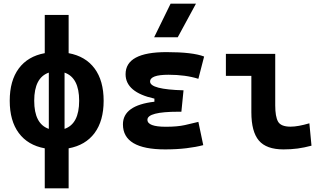

<svg xmlns="http://www.w3.org/2000/svg" viewBox="-20 -815 1798 1060"><path d="M227.1 224.6V3.9Q133.8 -13.2 83.7 -80.6Q33.7 -147.9 33.7 -258.8Q33.7 -369.6 83.7 -437Q133.8 -504.4 227.1 -521.5V-732.4H358.9V-521.5Q452.1 -504.4 502.2 -437Q552.2 -369.6 552.2 -258.8Q552.2 -147.9 502.2 -80.6Q452.1 -13.2 358.9 3.9V224.6ZM249.5 -103.5V-414.1Q168.9 -386.2 168.9 -258.8Q168.9 -131.3 249.5 -103.5ZM336.4 -414.1V-103.5Q417 -131.3 417 -258.8Q417 -386.2 336.4 -414.1Z M891.6 9.8Q658.7 9.8 658.7 -128.4Q658.7 -233.4 832.5 -253.4V-270.5Q673.3 -305.7 673.3 -405.3Q673.3 -527.3 899.4 -527.3Q1043.9 -527.3 1106.9 -502.9L1075.2 -379.9Q1004.4 -402.3 910.2 -402.3Q808.6 -402.3 808.6 -364.7Q808.6 -321.3 993.2 -316.4L981.4 -198.2H965.8Q793.9 -198.2 793.9 -153.8Q793.9 -115.2 895.5 -115.2Q959 -115.2 1000.7 -124.5Q1042.5 -133.8 1075.2 -142.1L1102.1 -13.7Q1061.5 -2.9 1008.5 3.4Q955.6 9.8 891.6 9.8ZM831.1 -609.4 921.9 -794.9H1062L961.4 -609.4Z M1544.9 9.8Q1450.7 9.8 1409.2 -39.1Q1367.7 -87.9 1367.7 -195.3V-396H1227.1V-517.6H1499.5V-232.9Q1499.5 -171.4 1515.1 -143.6Q1530.8 -115.7 1584 -115.7Q1625 -115.7 1688 -134.3L1699.7 -10.7Q1659.7 0 1623.3 4.9Q1586.9 9.8 1544.9 9.8Z"/></svg>

Font: CaskaydiaMono NF
Style: Bold
Weight: 700
Designer: Aaron Bell
Foundry: Saja Typeworks
Version: Version 2111.001; ttfautohint (v1.8.4);Nerd Fonts 3.1.1